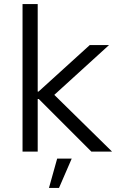

<svg xmlns="http://www.w3.org/2000/svg" viewBox="-20 -740 573 937"><path d="M90 0H164V-257H169L426 0H527L245 -277L512 -520H418L168 -293H164V-720H90ZM219 177H268L330 34H259Z"/></svg>

Font: Fixel Display Regular
Style: Regular
Weight: 400
Designer: AlfaBravo + MacPaw
Foundry: Kyrylo Tkachov, Marchela Mozhyna, Serhii Makarenko, Maria Weinstein, Zakhar Kryvoshyya
Version: Version 1.211